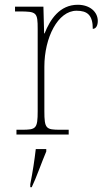

<svg xmlns="http://www.w3.org/2000/svg" viewBox="-20 -564 445 805"><path d="M49 0H268V-20H233C173 -20 166 -24 166 -98V-284C166 -407 223 -519 301 -519C346 -519 369 -501 369 -443C383 -443 390 -458 390 -476C390 -514 357 -544 306 -544C230 -544 190 -482 167 -424H165L162 -536H43V-516H61C134 -516 138 -512 138 -442V-98C138 -24 131 -20 71 -20H49ZM107 208V221H113C132 182 156 113 174 71V61H130C125 105 117 158 107 208Z"/></svg>

Font: Noto Serif Georgian Thin
Style: Regular
Weight: 100
Designer: Monotype Design Team, Akaki Razmadze
Foundry: Google LLC
Version: Version 2.003